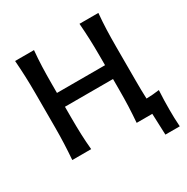

<svg xmlns="http://www.w3.org/2000/svg" viewBox="-191 -878 1167 1197"><g transform="rotate(-30 392.0 -280.0)"><path d="M77.5 0Q82 -58.5 84.2 -113.2Q86.5 -168 86.5 -234.5V-474.5Q86.5 -542.5 84.2 -598Q82 -653.5 77.5 -713H213.5Q208 -653.5 206 -597.8Q204 -542 204 -474.5V-410H550V-474.5Q550 -542.5 547.8 -598Q545.5 -653.5 541 -713H677Q671.5 -653.5 669.5 -597.8Q667.5 -542 667.5 -474.5V-234.5Q667.5 -197.5 668 -164.5Q668.5 -131.5 670 -100.5Q693.5 -101 716.5 -102.8Q739.5 -104.5 763 -108Q760.5 -69.5 759.8 -36Q759 -2.5 759 29.5Q759 60 759.8 91Q760.5 122 763 153H659.5L653.5 0H541Q545.5 -58.5 547.8 -113.2Q550 -168 550 -234.5V-310.5H204V-234.5Q204 -168 206 -113.2Q208 -58.5 213.5 0Z"/></g></svg>

Font: Commissioner Flair Medium
Style: Regular
Weight: 500
Designer: Kostas Bartsokas
Foundry: Kostas Bartsokas
Version: Version 1.000; ttfautohint (v1.8.3)